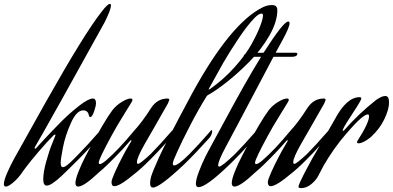

<svg xmlns="http://www.w3.org/2000/svg" viewBox="-60 -946 2026 990"><path d="M345 -151Q387 -193 456 -272Q459 -275 461 -275Q463 -275 463 -271Q463 -252 448 -234Q374 -152 317 -97Q312 -92 298.5 -78.5Q285 -65 277 -57.5Q269 -50 256 -37.5Q243 -25 234 -18Q225 -11 214.5 -3.5Q204 4 195.5 7.5Q187 11 181 11Q163 11 163 -22Q163 -58 178.5 -114Q194 -170 210 -208L225 -246Q226 -248 226 -250Q226 -252 224 -252L218 -250Q180 -212 139.5 -164.5Q99 -117 78 -89L57 -61Q37 -30 10.5 -7Q-16 16 -30 16Q-40 16 -40 3Q-40 -16 -22 -57Q-4 -98 14 -130L32 -162L178 -423Q375 -773 465 -887Q495 -926 507 -926Q512 -926 512 -918Q512 -896 480 -832Q323 -548 262 -439Q143 -226 119 -186V-182Q119 -179 121 -179Q123 -179 127 -183L174 -234Q222 -285 261 -324Q300 -363 348 -400.5Q396 -438 419 -438Q435 -438 435 -414Q435 -400 425 -371Q415 -342 405 -342Q401 -342 398 -352Q393 -377 369 -377Q335 -377 306 -312.5Q277 -248 265 -187.5Q253 -127 253 -106Q253 -84 264 -84Q273 -84 287.5 -95.5Q302 -107 321.5 -127Q341 -147 345 -151Z M587 -167 618 -220Q618 -223 616 -223Q614 -223 611 -220Q574 -177 534 -136.5Q494 -96 473 -77L451 -58Q373 16 343 16Q329 16 329 -2Q329 -22 345.5 -63Q362 -104 379 -136L395 -167Q479 -324 519 -377Q539 -403 568 -420.5Q597 -438 613 -438Q623 -438 623 -431Q623 -427 619 -420Q617 -416 578 -353.5Q539 -291 515 -246Q449 -125 449 -107Q449 -100 455 -100Q464 -100 486 -118Q551 -174 629 -269Q672 -315 719 -389Q751 -438 804 -438Q813 -438 813 -430L805 -411Q791 -386 742.5 -301.5Q694 -217 687 -205Q646 -133 646 -110Q646 -101 652 -101Q662 -101 716 -151Q758 -193 827 -272Q830 -275 832 -275Q834 -275 834 -271Q834 -252 819 -234Q745 -152 688 -97Q649 -60 600.5 -23Q552 14 530 14Q515 14 515 -7Q515 -19 533 -59Q551 -99 569 -133Z M1023 -487Q1094 -537 1150.5 -600.5Q1207 -664 1236.5 -717.5Q1266 -771 1281 -810Q1296 -849 1296 -866Q1296 -876 1289 -876Q1275 -876 1255 -856Q1217 -818 1169 -746Q1121 -674 1091.5 -622.5Q1062 -571 1015 -485Q1019 -485 1023 -487ZM916 -151Q958 -193 1027 -272Q1030 -275 1032 -275Q1034 -275 1034 -271Q1034 -252 1019 -234Q945 -152 888 -97Q763 21 729 21Q714 21 714 0Q714 -11 716.5 -24Q719 -37 725 -52.5Q731 -68 735.5 -78.5Q740 -89 748.5 -108.5Q757 -128 760 -135Q788 -198 932 -467Q1129 -826 1294 -908Q1318 -920 1342 -920Q1370 -920 1370 -894Q1370 -834 1329 -762.5Q1288 -691 1229 -631Q1170 -571 1113.5 -526Q1057 -481 1016 -458Q1010 -456 1005 -449Q961 -378 919 -296.5Q877 -215 856 -168L836 -122Q831 -107 831 -102Q831 -93 838 -93Q858 -93 916 -151Z M1151 -151Q1193 -193 1262 -272Q1265 -275 1267 -275Q1269 -275 1269 -271Q1269 -252 1254 -234Q1180 -152 1123 -97Q1003 19 964 19Q950 19 950 1Q950 -20 966 -62Q982 -104 998 -136L1014 -167Q1037 -208 1090 -307Q1143 -406 1192.5 -494Q1242 -582 1286 -653H1207Q1197 -653 1197 -658Q1197 -663 1205 -668Q1213 -673 1222 -673Q1244 -673 1299 -674Q1348 -751 1383 -796Q1414 -835 1426 -835Q1433 -835 1433 -826Q1433 -805 1395 -736L1361 -674H1464Q1473 -674 1473 -669Q1473 -653 1444 -653H1350Q1119 -215 1107 -194Q1065 -117 1065 -94Q1065 -87 1070 -87Q1084 -87 1151 -151Z M1393 -167 1424 -220Q1424 -223 1422 -223Q1420 -223 1417 -220Q1380 -177 1340 -136.5Q1300 -96 1279 -77L1257 -58Q1179 16 1149 16Q1135 16 1135 -2Q1135 -22 1151.5 -63Q1168 -104 1185 -136L1201 -167Q1285 -324 1325 -377Q1345 -403 1374 -420.5Q1403 -438 1419 -438Q1429 -438 1429 -431Q1429 -427 1425 -420Q1423 -416 1384 -353.5Q1345 -291 1321 -246Q1255 -125 1255 -107Q1255 -100 1261 -100Q1270 -100 1292 -118Q1357 -174 1435 -269Q1478 -315 1525 -389Q1557 -438 1610 -438Q1619 -438 1619 -430L1611 -411Q1597 -386 1548.5 -301.5Q1500 -217 1493 -205Q1452 -133 1452 -110Q1452 -101 1458 -101Q1468 -101 1522 -151Q1564 -193 1633 -272Q1636 -275 1638 -275Q1640 -275 1640 -271Q1640 -252 1625 -234Q1551 -152 1494 -97Q1455 -60 1406.5 -23Q1358 14 1336 14Q1321 14 1321 -7Q1321 -19 1339 -59Q1357 -99 1375 -133Z M1789 -207Q1781 -207 1781 -213Q1781 -216 1784 -221Q1843 -313 1843 -347Q1843 -356 1836 -356Q1806 -356 1695 -220Q1662 -178 1633.5 -133Q1605 -88 1594 -64L1582 -41Q1570 -17 1545 3.5Q1520 24 1493 24Q1479 24 1479 17Q1479 11 1487.5 -8Q1496 -27 1508 -50Q1520 -73 1532 -95Q1544 -117 1552 -132L1561 -147L1666 -330Q1727 -445 1794 -445Q1803 -445 1803 -438Q1803 -429 1759.5 -363.5Q1716 -298 1709 -280Q1707 -274 1707 -273Q1707 -271 1709 -271Q1711 -271 1716 -276Q1791 -361 1875 -427Q1880 -432 1897 -441.5Q1914 -451 1927 -451Q1946 -451 1946 -418Q1946 -382 1922 -332Q1898 -282 1857 -244L1853 -240Q1849 -237 1844.5 -233.5Q1840 -230 1833 -225Q1826 -220 1819 -216.5Q1812 -213 1804 -210Q1796 -207 1789 -207Z"/></svg>

Font: Aguafina Script
Style: Regular
Weight: 400
Designer: Angel Koziupa and Alejandro Paul
Foundry: Angel Koziupa and Alejandro Paul
Version: Version 1.000